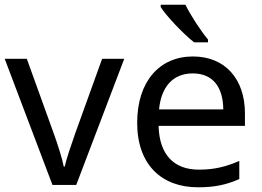

<svg xmlns="http://www.w3.org/2000/svg" viewBox="-20 -786 1112 816"><path d="M203 0H304L508 -536H414L300 -220C285 -177 262 -111 255 -78H251C245 -111 224 -176 208 -220L94 -536H0Z M768 -766H663V-756C686 -719 759 -642 805 -606H864V-618C833 -655 790 -721 768 -766ZM800 -546C658 -546 563 -440 563 -264C563 -85 668 10 821 10C894 10 942 -1 997 -25V-102C941 -78 893 -65 825 -65C718 -65 657 -130 654 -251H1021V-304C1021 -450 937 -546 800 -546ZM799 -474C888 -474 928 -412 929 -321H656C665 -417 715 -474 799 -474Z"/></svg>

Font: Noto Sans Arabic
Style: Regular
Weight: 400
Designer: Monotype Design Team, Nadine Chahine, Nizar Qandah and Khaled Hosny
Foundry: Monotype Imaging Inc.
Version: Version 2.012